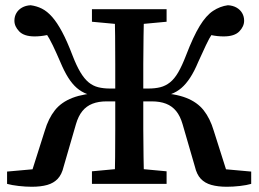

<svg xmlns="http://www.w3.org/2000/svg" viewBox="-20 -702 987 733"><path d="M331 0V-48L460 -60H487L616 -48V0ZM331 -619V-667H616V-619L487 -607H460ZM417 0Q419 -51 419.5 -102.5Q420 -154 420 -208.5Q420 -263 420 -320V-346Q420 -403 420 -457Q420 -511 419.5 -563.5Q419 -616 417 -667H530Q529 -617 528 -564.5Q527 -512 527 -458Q527 -404 527 -346V-320Q527 -263 527 -209.5Q527 -156 528 -104Q529 -52 530 0ZM724 -66 677 -228Q668 -259 652.5 -278Q637 -297 614 -306Q591 -315 559 -315H475V-364H546Q572 -364 592 -369Q612 -374 629 -387.5Q646 -401 660.5 -426Q675 -451 690 -490Q718 -563 742.5 -603Q767 -643 793.5 -660.5Q820 -678 850 -682Q869 -681 883 -673Q897 -665 904.5 -652Q912 -639 912 -623Q912 -601 893.5 -582Q875 -563 834 -563Q810 -563 786.5 -568Q763 -573 747 -578L824 -617Q805 -596 791.5 -575.5Q778 -555 766 -529Q754 -503 737 -466Q722 -430 706 -405.5Q690 -381 672.5 -366Q655 -351 633.5 -343Q612 -335 585 -330L580 -348Q648 -345 690.5 -328.5Q733 -312 757.5 -281Q782 -250 796 -203L850 -33L806 -59L939 -47V0Q922 5 896 8Q870 11 846 11Q812 11 787 4Q762 -3 746.5 -19.5Q731 -36 724 -66ZM223 -66Q216 -36 200.5 -19.5Q185 -3 160.5 4Q136 11 101 11Q78 11 51.5 8Q25 5 7 0V-47L141 -59L97 -33L151 -203Q165 -250 189.5 -281Q214 -312 257 -328.5Q300 -345 367 -348L362 -330Q334 -335 312.5 -343Q291 -351 273.5 -366Q256 -381 240.5 -405.5Q225 -430 210 -466Q194 -503 181.5 -529Q169 -555 155.5 -575.5Q142 -596 123 -617L199 -579Q183 -573 159 -568Q135 -563 112 -563Q72 -563 53.5 -582Q35 -601 35 -623Q35 -639 42.5 -652Q50 -665 64 -673Q78 -681 97 -682Q120 -679 140 -669Q160 -659 179 -637.5Q198 -616 217 -580.5Q236 -545 257 -490Q272 -451 287 -426Q302 -401 318.5 -387.5Q335 -374 355 -369Q375 -364 400 -364H472V-315H387Q356 -315 333 -306Q310 -297 294.5 -278Q279 -259 270 -228Z"/></svg>

Font: Source Serif 4 18pt Medium
Style: Regular
Weight: 500
Designer: Frank Grießhammer
Foundry: Adobe Systems Incorporated
Version: Version 4.004;hotconv 1.0.116;makeotfexe 2.5.65601